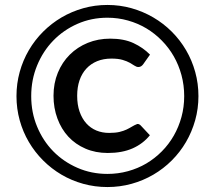

<svg xmlns="http://www.w3.org/2000/svg" viewBox="-20 -748 868 775"><path d="M413.5 -46Q456.5 -46 496.5 -57Q536.5 -68 570.8 -88.2Q605 -108.5 633.2 -137Q661.5 -165.5 681.5 -200.5Q701.5 -235.5 712.5 -275.8Q723.5 -316 723.5 -360Q723.5 -404 712.5 -444.8Q701.5 -485.5 681.5 -520.5Q661.5 -555.5 633.2 -584.2Q605 -613 570.8 -633.5Q536.5 -654 496.5 -665.2Q456.5 -676.5 413.5 -676.5Q349 -676.5 292.8 -651.8Q236.5 -627 195 -584.2Q153.5 -541.5 129.8 -483.8Q106 -426 106 -360Q106 -294 129.8 -236.8Q153.5 -179.5 195 -137.2Q236.5 -95 292.8 -70.5Q349 -46 413.5 -46ZM59.5 -262.5Q46.5 -309.5 46.5 -360Q46.5 -410.5 59.5 -457.5Q72.5 -504.5 96.5 -545.5Q120.5 -586.5 154 -620Q187.5 -653.5 228.2 -677.5Q269 -701.5 316 -714.8Q363 -728 413.5 -728Q464 -728 511 -714.8Q558 -701.5 599 -677.5Q640 -653.5 673.5 -620Q707 -586.5 731 -545.5Q755 -504.5 768 -457.5Q781 -410.5 781 -360Q781 -309.5 767.8 -262.5Q754.5 -215.5 730.8 -174.8Q707 -134 673.5 -100.5Q640 -67 599 -43Q558 -19 511 -6Q464 7 413.5 7Q363 7 316 -6Q269 -19 228.2 -43Q187.5 -67 154 -100.5Q120.5 -134 96.5 -174.8Q72.5 -215.5 59.5 -262.5ZM534 -247.5Q538.5 -248 542.5 -245.8Q546.5 -243.5 549 -240.5L585 -202Q557 -167.5 515 -149Q473 -130.5 415 -130.5Q365.5 -130.5 325 -148Q284.5 -165.5 256 -196.2Q227.5 -227 211.8 -269.5Q196 -312 196 -361.5Q196 -412 213.5 -454.5Q231 -497 261.8 -527.5Q292.5 -558 334.2 -575Q376 -592 425 -592Q480 -592 518.8 -574Q557.5 -556 585.5 -527.5L557.5 -488Q555 -484.5 550.2 -481Q545.5 -477.5 538.5 -477.5Q531 -477.5 523.2 -482.8Q515.5 -488 504 -494.5Q492.5 -501 475 -506.2Q457.5 -511.5 430 -511.5Q397.5 -511.5 372 -501Q346.5 -490.5 328.5 -471Q310.5 -451.5 301 -423.8Q291.5 -396 291.5 -361.5Q291.5 -325.5 301.2 -297.5Q311 -269.5 328.2 -250.2Q345.5 -231 369 -221.2Q392.5 -211.5 420.5 -211.5Q446 -211.5 462.5 -215.5Q479 -219.5 491 -225.2Q503 -231 512.8 -237Q522.5 -243 534 -247.5Z"/></svg>

Font: Lato
Style: Regular
Weight: 600
Designer: Lukasz Dziedzic
Foundry: tyPoland Lukasz Dziedzic
Version: Version 2.006; 2014-01-15; ttfautohint (v1.4.1)